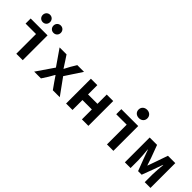

<svg xmlns="http://www.w3.org/2000/svg" viewBox="178 -2006 3145 3145"><g transform="rotate(45 1750.0 -433.5)"><path d="M194 -757C194 -709 229 -672 279 -672C328 -672 363 -709 363 -757C363 -805 328 -843 279 -843C229 -843 194 -805 194 -757ZM442 -757C442 -709 477 -672 527 -672C577 -672 612 -709 612 -757C612 -805 577 -843 527 -843C477 -843 442 -805 442 -757ZM338 -457V0H487V-575H96V-457Z M957 -299 752 0H909L977 -106C995 -140 1016 -174 1035 -207H1040C1062 -174 1087 -138 1109 -106L1184 0H1345L1140 -283L1332 -575H1176L1115 -473C1099 -441 1079 -406 1062 -374H1058C1037 -406 1014 -441 995 -472L927 -575H766Z M1491 -575V0H1640V-230H1858V0H2008V-575H1858V-360H1640V-575Z M2400 -770C2400 -712 2443 -674 2503 -674C2562 -674 2605 -712 2605 -770C2605 -827 2562 -867 2503 -867C2443 -867 2400 -827 2400 -770ZM2438 -457V0H2587V-575H2196V-457Z M2853 -575V0H2985V-179C2985 -238 2974 -350 2968 -413H2973C2989 -365 3013 -307 3029 -259L3108 -51H3191L3269 -259C3285 -307 3308 -364 3324 -413H3329C3323 -350 3313 -238 3313 -179V0H3446V-575H3276L3200 -357C3185 -310 3168 -267 3153 -225H3149C3135 -267 3120 -310 3105 -357L3024 -575Z"/></g></svg>

Font: Kawkab Mono
Style: Bold
Weight: 700
Monospace: yes
Designer: Abdullah Arif
Foundry: Abdullah Arif
Version: Version 1.000;PS 000.500;hotconv 1.0.88;makeotf.lib2.5.64775